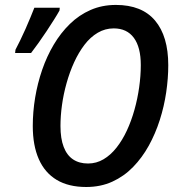

<svg xmlns="http://www.w3.org/2000/svg" viewBox="-20 -745 721 775"><path d="M328.1 9.8Q256.8 9.8 209 -18.8Q161.1 -47.4 136.7 -102.5Q112.3 -157.7 112.3 -236.3Q112.3 -293 121.8 -350.6Q131.3 -408.2 150.1 -462.9Q168.9 -517.6 197 -564.9Q225.1 -612.3 262.2 -648.4Q299.3 -684.6 345.7 -704.8Q392.1 -725.1 447.8 -725.1Q552.7 -725.1 606 -661.9Q659.2 -598.6 659.2 -481.9Q659.2 -429.2 650.9 -372.6Q642.6 -315.9 625 -260.7Q607.4 -205.6 580.6 -157Q553.7 -108.4 517.1 -70.8Q480.5 -33.2 433.3 -11.7Q386.2 9.8 328.1 9.8ZM335.4 -85Q369.1 -85 397.9 -102.1Q426.8 -119.1 450.4 -149.2Q474.1 -179.2 492.2 -218.3Q510.3 -257.3 522.7 -301.8Q535.2 -346.2 541.7 -392.6Q548.3 -439 548.3 -482.4Q548.3 -554.2 520.3 -592.3Q492.2 -630.4 439 -630.4Q404.3 -630.4 374.5 -612.8Q344.7 -595.2 321 -564.2Q297.4 -533.2 279.3 -493.7Q261.2 -454.1 248.8 -409.7Q236.3 -365.2 230.2 -321Q224.1 -276.9 224.1 -236.3Q224.1 -185.5 237.1 -151.9Q250 -118.2 274.9 -101.6Q299.8 -85 335.4 -85ZM41 -531.2 42.5 -544.4Q50.8 -560.1 61.5 -582Q72.3 -604 83 -628.2Q93.8 -652.3 103 -675Q112.3 -697.8 118.7 -713.9H221.2L220.2 -702.6Q211.9 -687.5 198 -665.5Q184.1 -643.6 168 -619.1Q151.9 -594.7 135.5 -571.8Q119.1 -548.8 105.5 -531.2Z"/></svg>

Font: Open Sans SemiCondensed SemiBold
Style: Italic
Weight: 600
Width: 4
Italic angle: -12°
Designer: Monotype Design Team
Foundry: Monotype Imaging Inc.
Version: Version 3.000